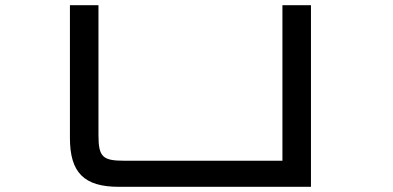

<svg xmlns="http://www.w3.org/2000/svg" viewBox="-20 -720 1516 740"><path d="M438 0H1178.5V-700H1068.5V-100.5H459C375 -100.5 359.5 -115.5 359.5 -200V-700H249.5V-188.5C249.5 -54.5 304 0 438 0Z"/></svg>

Font: Melete
Style: Regular
Weight: 400
Width: 6
Designer: Sora Sagano
Foundry: DOT COLON
Version: Version 0.200;FEAKit 1.0